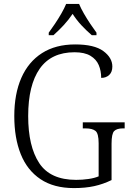

<svg xmlns="http://www.w3.org/2000/svg" viewBox="-20 -951 671 981"><path d="M358 10Q255 10 187 -35.5Q119 -81 86 -163.5Q53 -246 53 -358Q53 -471 89 -553Q125 -635 194.5 -679.5Q264 -724 364 -724Q462 -724 508 -690Q554 -656 554 -611Q554 -583 538 -568Q522 -553 497 -553Q497 -589 484.5 -618.5Q472 -648 442 -666Q412 -684 361 -684Q242 -684 183 -600Q124 -516 124 -358Q124 -203 180.5 -117.5Q237 -32 369 -32Q401 -32 432 -36.5Q463 -41 484 -50V-219Q484 -269 468 -282Q452 -295 417 -295H403V-326H617V-295H608Q577 -295 563.5 -281.5Q550 -268 550 -217V-31Q507 -10 461.5 0Q416 10 358 10ZM229 -784Q243 -803 260.5 -829Q278 -855 293.5 -882Q309 -909 318 -931H384Q393 -909 408.5 -882Q424 -855 441.5 -829Q459 -803 473 -784V-771H449Q419 -797 395 -823Q371 -849 351 -880Q330 -849 306 -823Q282 -797 253 -771H229Z"/></svg>

Font: Noto Serif SemiCondensed Light
Style: Regular
Weight: 300
Width: 4
Designer: Monotype Design Team
Foundry: Monotype Imaging Inc.
Version: Version 2.013